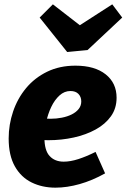

<svg xmlns="http://www.w3.org/2000/svg" viewBox="-20 -853 584 886"><path d="M236 13Q175 13 126 -11Q77 -35 48.5 -85.5Q20 -136 20 -214Q20 -278 40.5 -338.5Q61 -399 100.5 -446.5Q140 -494 197.5 -522Q255 -550 328 -550Q417 -550 467.5 -510Q518 -470 518 -402Q518 -353 492 -316.5Q466 -280 421.5 -255.5Q377 -231 320.5 -218.5Q264 -206 203 -206Q191 -206 182.5 -206.5Q174 -207 168 -207L177 -307Q186 -306 195.5 -305.5Q205 -305 214 -305Q240 -305 265.5 -310Q291 -315 311 -325Q331 -335 343 -350Q355 -365 355 -385Q355 -406 342 -419.5Q329 -433 305 -433Q277 -433 254.5 -412.5Q232 -392 216.5 -359.5Q201 -327 193 -289.5Q185 -252 185 -218Q185 -159 209 -133Q233 -107 274 -107Q305 -107 342 -119Q379 -131 421 -152L465 -53Q406 -20 347.5 -3.5Q289 13 236 13ZM498 -833 544 -772 384 -622 290 -613 163 -772 224 -833 402 -695 287 -697Z"/></svg>

Font: Bitter Thin ExtraBold
Style: Italic
Weight: 800
Italic angle: -9°
Version: Version 2.002